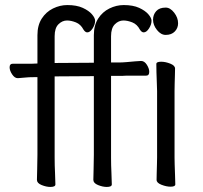

<svg xmlns="http://www.w3.org/2000/svg" viewBox="-20 -728 802 759"><path d="M351 -427 196 -426V-105Q196 -74 197.5 -45Q199 -16 199 1Q199 11 179 11Q163 11 144.5 3.5Q126 -4 126 -17Q126 -29 127 -59.5Q128 -90 128 -116V-423H115Q93 -423 80.5 -421.5Q68 -420 51 -419H50Q38 -419 28 -434Q18 -449 18 -462Q18 -476 30 -476H104L128 -477V-589Q128 -628 145 -654.5Q162 -681 189.5 -694.5Q217 -708 246 -708Q283 -708 307 -697Q331 -686 343.5 -671.5Q356 -657 356 -646Q356 -631 346 -615.5Q336 -600 325 -600Q317 -600 310 -611Q299 -632 280 -639.5Q261 -647 245 -647Q226 -647 211 -632Q196 -617 196 -585V-479L351 -480V-589Q351 -628 368 -654.5Q385 -681 412.5 -694.5Q440 -708 469 -708Q506 -708 530 -697Q554 -686 566.5 -671.5Q579 -657 579 -646Q579 -631 569 -615.5Q559 -600 548 -600Q540 -600 533 -611Q522 -632 503 -639.5Q484 -647 468 -647Q449 -647 434 -632Q419 -617 419 -585V-481H451Q463 -481 480.5 -482.5Q498 -484 514 -485.5Q530 -487 537 -487H538Q551 -487 560.5 -472Q570 -457 570 -444Q570 -429 558 -429H495Q475 -429 462 -428H419V-105Q419 -74 420.5 -45Q422 -16 422 1Q422 11 402 11Q386 11 367.5 3.5Q349 -4 349 -17Q349 -29 350 -59.5Q351 -90 351 -116ZM684 -636Q684 -617 671 -603.5Q658 -590 635 -590Q616 -590 600.5 -609.5Q585 -629 585 -650Q585 -670 597.5 -684Q610 -698 635 -698Q653 -698 668.5 -678Q684 -658 684 -636ZM601 -368Q601 -378 600 -399Q599 -420 598.5 -442Q598 -464 598 -475Q598 -484 617 -484Q634 -484 653 -476.5Q672 -469 672 -457Q672 -449 671.5 -432.5Q671 -416 670.5 -398Q670 -380 670 -368V-105Q670 -99 670.5 -78Q671 -57 672 -34Q673 -11 673 1Q673 10 654 10Q638 10 618.5 2.5Q599 -5 599 -17Q599 -25 599.5 -43.5Q600 -62 600.5 -80Q601 -98 601 -105Z"/></svg>

Font: Klee One SemiBold
Style: Regular
Weight: 600
Designer: Fontworks Inc.
Foundry: Fontworks Inc.
Version: Version 1.00;January 12, 2022;FontCreator 13.0.0.2683 64-bit